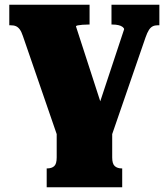

<svg xmlns="http://www.w3.org/2000/svg" viewBox="-20 -563 707 806"><path d="M451 0H218L76 -412Q70 -430 63 -439.5Q56 -449 47 -453Q38 -457 23 -457H19V-543H356V-460H351Q338 -460 326 -459Q314 -458 306.5 -456.5Q299 -455 299 -452L418 -85L394 -117L501 -440Q501 -445 494.5 -450Q488 -455 477 -457.5Q466 -460 452 -460H448V-543H649V-457H643Q630 -457 621 -452.5Q612 -448 605 -437Q598 -426 591 -406ZM218 0H451V98Q451 125 462 134.5Q473 144 491 144H493V223H176V144H178Q197 144 207.5 134.5Q218 125 218 98Z"/></svg>

Font: Roboto Serif Black
Style: Regular
Weight: 900
Designer: Greg Gazdowicz
Foundry: Commercial Type
Version: Version 1.008